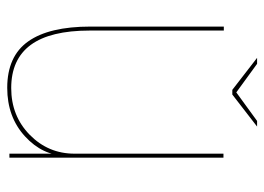

<svg xmlns="http://www.w3.org/2000/svg" viewBox="-120 -605 731 531"><g transform="rotate(90 245.5 -339.5)"><path d="M405 0H416V-592H405V-107.5ZM64.5 -593H53.5V-224Q53.5 -110 94.5 -52Q135.5 6 223 6Q303.5 6 357 -43Q410.5 -92 410.5 -156.5L405 -180Q405 -107.5 352.8 -56.2Q300.5 -5 223.5 -5Q144 -5 104.2 -59Q64.5 -113 64.5 -222ZM228.5 -616.5H241.5L330 -685H314.5L235.5 -627.5L156.5 -685H140Z"/></g></svg>

Font: Anybody Thin
Style: Regular
Weight: 100
Designer: Tyler Finck
Foundry: Etcetera Type Company
Version: Version 1.114;gftools[0.9.25]